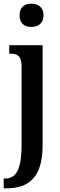

<svg xmlns="http://www.w3.org/2000/svg" viewBox="-30 -781 328 1041"><path d="M140 -635C175 -635 206 -653 206 -698C206 -743 175 -761 140 -761C104 -761 76 -743 76 -698C76 -653 104 -635 140 -635ZM-10 240H5C120 240 201 187 201 8V-536H20V-490H26C61 -490 87 -481 87 -422V5C87 145 54 187 -4 187H-10Z"/></svg>

Font: Noto Serif Sinhala ExtraCondensed SemiBold
Style: Regular
Weight: 600
Width: 2
Designer: Jelle Bosma - Monotype Design Team
Foundry: Monotype Imaging Inc.
Version: Version 2.007